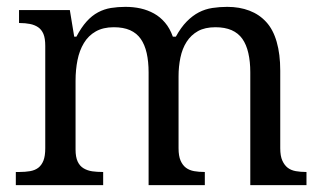

<svg xmlns="http://www.w3.org/2000/svg" viewBox="-20 -537 936 557"><path d="M279.3 -38.1V0H25.9V-38.1H37.1Q53.2 -38.1 67.4 -40.5Q81.5 -43 91.1 -50.3Q100.6 -57.6 106 -71Q111.3 -84.5 111.3 -106.9V-403.8Q111.3 -425.8 106 -438.5Q100.6 -451.2 90.6 -458Q80.6 -464.8 66.9 -467.5Q53.2 -470.2 37.1 -470.2H35.2V-507.8H182.6L195.3 -430.7H201.7Q215.8 -457.5 231.2 -474.6Q246.6 -491.7 264.4 -501.2Q282.2 -510.7 302 -513.9Q321.8 -517.1 343.8 -517.1Q367.2 -517.1 387.9 -512.5Q408.7 -507.8 426.8 -497.8Q444.8 -487.8 458.7 -471.4Q472.7 -455.1 481.4 -430.7H490.2Q504.9 -457.5 521.7 -474.6Q538.6 -491.7 556.9 -501.2Q575.2 -510.7 596.2 -513.9Q617.2 -517.1 639.2 -517.1Q674.8 -517.1 703.6 -506.1Q732.4 -495.1 752.4 -473.1Q772.5 -451.2 782.7 -415.5Q793 -379.9 793 -332V-106.9Q793 -84.5 799.1 -71Q805.2 -57.6 814.7 -50.3Q824.2 -43 838.1 -40.5Q852.1 -38.1 867.2 -38.1H869.1V0H706.1V-327.1Q706.1 -358.4 700.4 -383.1Q694.8 -407.7 683.1 -424.3Q671.4 -440.9 651.9 -449.5Q632.3 -458 605 -458Q574.7 -458 554.4 -446.8Q534.2 -435.5 521.5 -415.8Q508.8 -396 503.4 -369.9Q498 -343.8 498 -315.9V-106.9Q498 -84.5 503.9 -71Q509.8 -57.6 519.5 -50.3Q529.3 -43 543.2 -40.5Q557.1 -38.1 572.8 -38.1H574.2V0H411.1V-327.1Q411.1 -358.4 405.5 -383.1Q399.9 -407.7 388.2 -424.3Q376.5 -440.9 357.2 -449.5Q337.9 -458 310.1 -458Q279.3 -458 257.8 -445.8Q236.3 -433.6 223.4 -412.1Q210.4 -390.6 204.8 -362.5Q199.2 -334.5 199.2 -302.7V-103Q199.2 -81.5 205.3 -68.4Q211.4 -55.2 222.7 -48.6Q233.9 -42 247.8 -40Q261.7 -38.1 277.3 -38.1Z"/></svg>

Font: MUA Office
Style: Regular
Weight: 400
Designer: Khon Soe Zaw Thu
Foundry: Myanmar Unicode
Version: Version 2.10 June 24, 2017